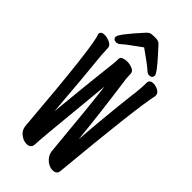

<svg xmlns="http://www.w3.org/2000/svg" viewBox="-280 -968 1061 1061"><g transform="rotate(45 250.0 -438.0)"><path d="M370 22Q346 22 323 3Q300 -16 294 -45Q264 -374 247 -508L236 -394Q202 -50 201 -7Q198 21 166 21Q142 21 118.5 3Q95 -15 92 -45Q44 -634 17 -689Q17 -711 47 -711Q65 -711 85.5 -701.5Q106 -692 109 -678Q110 -670 110 -662.5Q110 -655 111 -648Q112 -641 112 -622Q128 -469 148 -216Q168 -424 188 -601Q193 -635 193 -649.5Q193 -664 194 -674Q195 -684 208.5 -689.5Q222 -695 238 -695Q258 -695 276.5 -687.5Q295 -680 298 -668Q298 -664 299 -663L301 -624Q336 -372 352 -202Q368 -408 388 -577Q397 -640 397 -691Q400 -712 427 -712Q445 -712 464 -701.5Q483 -691 483 -671Q456 -551 405 -6Q403 22 370 22ZM121 -726Q96 -726 96 -747Q96 -768 199 -881Q211 -894 222.5 -896Q234 -898 256 -898Q281 -898 292.5 -884.5Q304 -871 322 -852Q401 -766 401 -748Q401 -726 376 -726Q365 -726 347.5 -742.5Q330 -759 249 -816Q165 -756 149 -741Q133 -726 121 -726Z"/></g></svg>

Font: LXGW WenKai Mono TC
Style: Bold
Weight: 700
Designer: LXGW / Fontworks Inc.
Foundry: LXGW / Fontworks Inc.
Version: Version 1.330